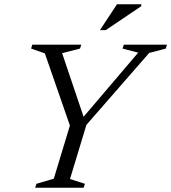

<svg xmlns="http://www.w3.org/2000/svg" viewBox="-20 -881 804 901"><path d="M628.5 -634 555 -653 561 -671.5H763.5L758 -653L680 -632.5L385.5 -295L308.5 -41L378.5 -18.5L372.5 0H145L151 -18.5L232.5 -42.5L308 -292L190.5 -630.5L126 -653L131.5 -671.5H361.5L355.5 -653L271.5 -631.5L379 -313L356 -314ZM449 -739.5 529 -861H643V-852L476 -739.5Z"/></svg>

Font: Newsreader 20pt
Style: Italic
Weight: 400
Italic angle: -17°
Version: Version 1.003